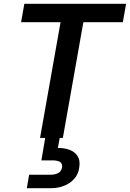

<svg xmlns="http://www.w3.org/2000/svg" viewBox="-20 -720 678 1002"><path d="M189 0 296 -604H90L107 -700H638L621 -604H415L308 0ZM120 262 132 192H240Q269 192 285 182.5Q301 173 304 152Q306 134 293.5 125.5Q281 117 254 117H196L217 -7H293L282 52Q316 52 343 62Q370 72 384.5 94Q399 116 394 151Q390 187 369 211.5Q348 236 316 249Q284 262 248 262Z"/></svg>

Font: DM Sans 11pt SemiBold
Style: Italic
Weight: 600
Italic angle: -10°
Version: Version 4.004;gftools[0.9.30]